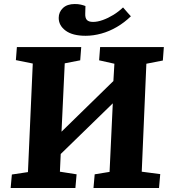

<svg xmlns="http://www.w3.org/2000/svg" viewBox="-20 -935 845 955"><path d="M541 -421 282 -169 278 -81 361 -68 355 0H33L39 -67L119 -79L143 -619L59 -636L64 -701H384L379 -635L302 -620L286 -280L544 -532L549 -618L473 -635L478 -701H795L790 -634L708 -618L685 -81L777 -69L771 0H445L451 -68L525 -80ZM406 -757Q341 -757 306.5 -782.5Q272 -808 272 -846Q272 -875 293 -895Q314 -915 352 -915Q369 -915 382 -912Q395 -909 405 -905L404 -868Q403 -846 412 -836Q421 -826 443 -826Q465 -826 491.5 -835.5Q518 -845 544 -861Q570 -877 592 -898Q592 -898 599.5 -889.5Q607 -881 616 -870.5Q625 -860 631 -854Q599 -823 561.5 -801Q524 -779 484 -768Q444 -757 406 -757Z"/></svg>

Font: Literata
Style: Bold Italic
Weight: 700
Italic angle: -2°
Designer: Latin by Veronika Burian and Jose Scaglione. Greek by Irene Vlachou. Cyrillic by Vera Evstafieva
Foundry: TypeTogether
Version: Version 3.103;gftools[0.9.29]